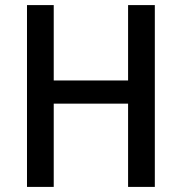

<svg xmlns="http://www.w3.org/2000/svg" viewBox="-20 -734 714 754"><path d="M588 0H483V-327H191V0H86V-714H191V-418H483V-714H588Z"/></svg>

Font: Noto Sans Hebrew SemiCondensed Medium
Style: Regular
Weight: 500
Width: 4
Designer: Monotype Design Team
Foundry: Monotype Imaging Inc.
Version: Version 2.003